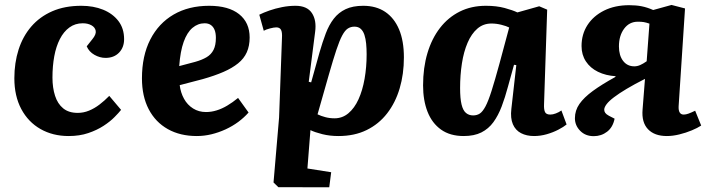

<svg xmlns="http://www.w3.org/2000/svg" viewBox="-20 -550 2934 796"><path d="M317 -526Q367.5 -526 407.5 -509.8Q447.5 -493.5 471 -462.8Q494.5 -432 494.5 -387.5Q494.5 -353.5 473.5 -331.7Q452.5 -310 417.5 -310Q394 -310 371.5 -322.7Q349 -335.5 339.5 -358L362.5 -387Q379.5 -407.5 376.8 -422.2Q374 -437 359 -445.2Q344 -453.5 323 -453.5Q291.5 -453.5 267.8 -436.2Q244 -419 228.3 -388.2Q212.5 -357.5 205 -316.7Q197.5 -276 197.5 -228.5Q197.5 -186 208.3 -152.8Q219 -119.5 242 -100.8Q265 -82 302 -82Q326.5 -82 349 -91.3Q371.5 -100.5 392.5 -116.5Q413.5 -132.5 433 -152.5L482 -94.5Q472.5 -82.5 454.5 -64.3Q436.5 -46 409.3 -28.3Q382 -10.5 346 1.7Q310 14 264.5 14Q199 14 148 -15Q97 -44 68.2 -98Q39.5 -152 39.5 -225.5Q39.5 -289.5 57 -344.3Q74.5 -399 109.5 -439.8Q144.5 -480.5 196.5 -503.3Q248.5 -526 317 -526Z M847 -526Q927.5 -526 971.3 -491.3Q1015 -456.5 1015 -394.5Q1015 -360 1003.3 -333.5Q991.5 -307 967 -287.3Q942.5 -267.5 906.3 -251.8Q870 -236 820.5 -222L725 -197Q729 -165.5 743 -140.3Q757 -115 780.5 -100.3Q804 -85.5 834 -85.5Q856 -85.5 878 -92.3Q900 -99 922.3 -112.3Q944.5 -125.5 967 -144L1010.5 -83.5Q992 -62.5 968 -44.7Q944 -27 915.3 -13.7Q886.5 -0.5 856.3 6.8Q826 14 796 14Q727 14 675.8 -14.7Q624.5 -43.5 596.5 -97.2Q568.5 -151 568.5 -225Q568.5 -318.5 603 -386Q637.5 -453.5 700 -489.8Q762.5 -526 847 -526ZM875 -393Q875 -412.5 869.8 -425.7Q864.5 -439 854.3 -446.2Q844 -453.5 828.5 -453.5Q800.5 -453.5 778 -434.5Q755.5 -415.5 741.5 -376.5Q727.5 -337.5 723 -276L789 -293.5Q817.5 -301.5 836.5 -312.8Q855.5 -324 865.3 -343.3Q875 -362.5 875 -393Z M1149 -392Q1150.5 -416.5 1145 -426.5Q1139.5 -436.5 1125.5 -436.5Q1116 -436.5 1099.5 -432.2Q1083 -428 1073.5 -422.5L1055 -489Q1073 -498 1097.3 -506.5Q1121.5 -515 1149.5 -520.5Q1177.5 -526 1205 -526Q1253 -526 1273 -496Q1293 -466 1286.5 -418L1260 -211L1270 -208.5L1304.5 -332Q1317 -375.5 1330.5 -411.2Q1344 -447 1363.8 -472.5Q1383.5 -498 1413 -512Q1442.5 -526 1486 -526Q1539.5 -526 1577 -500.8Q1614.5 -475.5 1634.5 -428Q1654.5 -380.5 1654.5 -312Q1654.5 -243 1637 -183.8Q1619.5 -124.5 1585 -80Q1550.5 -35.5 1500 -10.8Q1449.5 14 1383 14Q1347.5 14 1316.5 6.3Q1285.5 -1.5 1267 -10.5L1254.5 148.5L1353 164L1345 226.5L1134 226L1114 206.5L1137 -62.5ZM1449.5 -439.5Q1434 -439.5 1422 -431.7Q1410 -424 1398.8 -403Q1387.5 -382 1374.5 -343Q1361.5 -304 1343.5 -241L1296.5 -76Q1311 -69 1328.8 -64.3Q1346.5 -59.5 1367 -59.5Q1399.5 -59.5 1424.5 -80.5Q1449.5 -101.5 1466.3 -138.3Q1483 -175 1491.5 -223.3Q1500 -271.5 1500 -325Q1500 -348.5 1498 -369Q1496 -389.5 1490.8 -405.5Q1485.5 -421.5 1475.5 -430.5Q1465.5 -439.5 1449.5 -439.5Z M2235.5 -118Q2234.5 -96 2239.5 -85.5Q2244.5 -75 2261.5 -75Q2272 -75 2284.5 -79.8Q2297 -84.5 2307.5 -92L2329 -34Q2317 -24 2295 -12.5Q2273 -1 2246.8 6.5Q2220.5 14 2194 14Q2163 14 2140 2Q2117 -10 2106.3 -35Q2095.5 -60 2100 -98.5L2120.5 -280L2111 -281.5L2086 -191Q2074 -146 2059.8 -108.5Q2045.5 -71 2025.5 -43.5Q2005.5 -16 1975.8 -1Q1946 14 1902.5 14Q1846 14 1808.5 -12.7Q1771 -39.5 1752.5 -86.7Q1734 -134 1734 -196Q1734 -269 1752 -329.5Q1770 -390 1804 -434Q1838 -478 1886 -502Q1934 -526 1994.5 -526Q2038.5 -526 2072.5 -516.8Q2106.5 -507.5 2125 -498.5L2215.5 -524L2248.5 -510ZM1941.5 -71.5Q1957.5 -71.5 1969.3 -79.3Q1981 -87 1992.8 -109Q2004.5 -131 2018 -173.5Q2031.5 -216 2050.5 -285.5L2091 -436Q2079.5 -442 2058.8 -447.2Q2038 -452.5 2017.5 -452.5Q1983.5 -452.5 1959 -431.2Q1934.5 -410 1918.5 -372.7Q1902.5 -335.5 1895 -287Q1887.5 -238.5 1887.5 -185Q1887.5 -142 1893.5 -117Q1899.5 -92 1911.8 -81.8Q1924 -71.5 1941.5 -71.5Z M2654 -223Q2609.5 -200.5 2577.8 -181.5Q2546 -162.5 2525.3 -146.7Q2504.5 -131 2494.8 -118Q2485 -105 2485 -95Q2485 -88 2489.3 -82Q2493.5 -76 2504.5 -70L2528 -58Q2521 -22.5 2497 -4Q2473 14.5 2441.5 14.5Q2407 14.5 2385.2 -7.8Q2363.5 -30 2363.5 -60Q2363.5 -92 2382.2 -119Q2401 -146 2438 -173Q2475 -200 2529.5 -230L2533 -234Q2491.5 -236.5 2459.2 -252.3Q2427 -268 2409 -295.5Q2391 -323 2391 -359Q2391 -408 2415.5 -446Q2440 -484 2484.7 -506.3Q2529.5 -528.5 2588.5 -528.5Q2617 -528.5 2640 -524Q2663 -519.5 2688 -508.5L2764 -529.5L2820 -515L2793.5 -110Q2792.5 -92.5 2797.8 -83.8Q2803 -75 2814.5 -75Q2823.5 -75 2834.5 -79Q2845.5 -83 2862 -91L2887 -29.5Q2872 -19.5 2848 -9.5Q2824 0.5 2796.8 7.2Q2769.5 14 2744.5 14Q2693.5 14 2666.5 -14.3Q2639.5 -42.5 2644 -96ZM2672.5 -452Q2658 -457 2648.5 -458.5Q2639 -460 2624.5 -460Q2589 -460 2567.5 -431Q2546 -402 2546 -357.5Q2546 -320 2563.3 -297.5Q2580.5 -275 2610 -275Q2622 -275 2634 -280.3Q2646 -285.5 2661 -296Z"/></svg>

Font: Literata
Style: Italic
Weight: 400
Italic angle: -2°
Designer: Latin by Veronika Burian and Jose Scaglione. Greek by Irene Vlachou. Cyrillic by Vera Evstafieva
Foundry: TypeTogether
Version: Version 3.103;gftools[0.9.29]